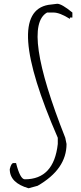

<svg xmlns="http://www.w3.org/2000/svg" viewBox="-20 -881 435 1027"><path d="M286.1 -860.8Q310.1 -860.8 367.2 -814V-787.1H354V-779.8Q299.8 -814 266.1 -814H231.9Q94.2 -736.8 329.1 -144L335.9 -110.8Q335.9 23.9 181.2 112.8L132.8 126Q32.2 97.2 32.2 23.9Q40 -8.8 51.8 -8.8H65.9Q87.9 78.1 112.8 78.1Q268.1 78.1 289.1 -110.8V-144Q-2 -813 238.8 -855Z"/></svg>

Font: Loved by the King
Style: Regular
Weight: 400
Designer: Kimberly Geswein
Foundry: Kimberly Geswein
Version: Version 1.002 2006